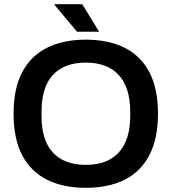

<svg xmlns="http://www.w3.org/2000/svg" viewBox="-20 -888 822 920"><path d="M391 12Q284 12 206 -26.5Q128 -65 86.5 -144Q45 -223 45 -343Q45 -464 86.5 -542.5Q128 -621 206 -659.5Q284 -698 391 -698Q499 -698 576.5 -659.5Q654 -621 695.5 -542.5Q737 -464 737 -343Q737 -223 695.5 -144Q654 -65 576.5 -26.5Q499 12 391 12ZM391 -98Q443 -98 482.5 -113Q522 -128 549 -157.5Q576 -187 590 -230.5Q604 -274 604 -331V-353Q604 -411 590 -455Q576 -499 549 -528.5Q522 -558 482.5 -573Q443 -588 391 -588Q339 -588 299.5 -573Q260 -558 233 -528.5Q206 -499 192.5 -455Q179 -411 179 -353V-331Q179 -274 192.5 -230.5Q206 -187 233 -157.5Q260 -128 299.5 -113Q339 -98 391 -98ZM455 -736H349L241 -865L242 -868H374Z"/></svg>

Font: Archivo SemiBold
Style: Regular
Weight: 600
Designer: Hector Gatti
Foundry: Omnibus-Type
Version: Version 2.001